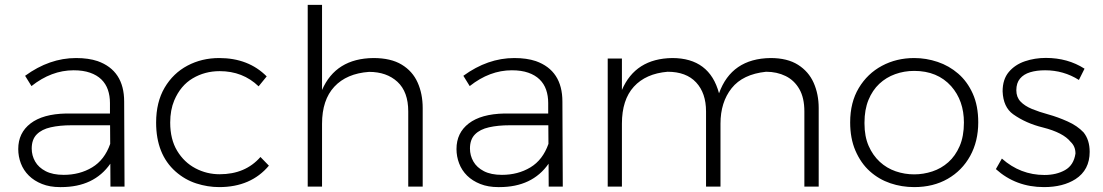

<svg xmlns="http://www.w3.org/2000/svg" viewBox="-20 -762 4504 784"><path d="M229.5 2H225Q183.5 2 151.5 -10.8Q119.5 -23.5 97.8 -45Q76 -66.5 65.2 -94.8Q54.5 -123 54.5 -153.5Q54.5 -219.5 104.8 -258Q155 -296.5 249.5 -298.5H429V-341.5Q429 -371 420.5 -395.5Q412 -420 393.8 -437.8Q375.5 -455.5 347.5 -465.2Q319.5 -475 280.5 -475Q190 -475 108.5 -410.5L82.5 -452.5Q182 -525 290.5 -525Q341.5 -525 378.5 -512.5Q487 -474 487 -347L488.5 0H431L430.5 -93.5Q364 2 229.5 2ZM240 -48Q305.5 -48 356.2 -78.5Q407 -109 430 -174.5L429.5 -250.5H272Q224 -250.5 187.2 -242.2Q150.5 -234 130 -213.2Q109.5 -192.5 109.5 -155.5Q109.5 -127 123.5 -102.5Q137.5 -78 166.5 -63Q195.5 -48 240 -48Z M875 2Q828 2 781.5 -13Q735 -28 697 -61.5Q617.5 -132 617.5 -261.5Q617.5 -345 652.2 -404Q687 -463 745.5 -494Q804 -525 875 -525Q994.5 -525 1069 -450L1036 -409.5Q971.5 -471.5 877 -471.5Q816.5 -471.5 767 -442.2Q717.5 -413 691.5 -352Q675 -312.5 675 -261.5Q675 -193 703.5 -146Q732 -99 778 -74.8Q824 -50.5 877 -50.5Q982 -50.5 1043.5 -121L1078 -85.5Q1004.5 2 875 2Z M1706 0H1647V-307Q1647 -387 1603 -427.8Q1559 -468.5 1487 -468.5Q1395.5 -462 1345.2 -408Q1295 -354 1295 -256.5V0H1236.5V-742H1295V-394.5Q1351 -523.5 1505 -525Q1576 -525 1620.2 -498.2Q1664.5 -471.5 1685.2 -425.2Q1706 -379 1706 -320.5Z M2019 2H2014.5Q1973 2 1941 -10.8Q1909 -23.5 1887.2 -45Q1865.5 -66.5 1854.8 -94.8Q1844 -123 1844 -153.5Q1844 -219.5 1894.2 -258Q1944.5 -296.5 2039 -298.5H2218.5V-341.5Q2218.5 -371 2210 -395.5Q2201.5 -420 2183.2 -437.8Q2165 -455.5 2137 -465.2Q2109 -475 2070 -475Q1979.5 -475 1898 -410.5L1872 -452.5Q1971.5 -525 2080 -525Q2131 -525 2168 -512.5Q2276.5 -474 2276.5 -347L2278 0H2220.5L2220 -93.5Q2153.5 2 2019 2ZM2029.5 -48Q2095 -48 2145.8 -78.5Q2196.5 -109 2219.5 -174.5L2219 -250.5H2061.5Q2013.5 -250.5 1976.8 -242.2Q1940 -234 1919.5 -213.2Q1899 -192.5 1899 -155.5Q1899 -127 1913 -102.5Q1927 -78 1956 -63Q1985 -48 2029.5 -48Z M3323 0H3264.5V-307Q3264.5 -362.5 3244 -398.2Q3223.5 -434 3188 -451.5Q3152.5 -469 3108 -469Q3013 -459 2967.5 -401.8Q2922 -344.5 2922 -257V0H2863V-307Q2863 -382 2822.5 -425.5Q2782 -469 2706 -469Q2617 -461.5 2568.2 -408Q2519.5 -354.5 2519.5 -257V0H2461.5V-523H2519.5V-394.5Q2574.5 -523 2725 -525Q2877.5 -525 2916 -381Q2967 -523 3126.5 -525Q3195 -525 3238.5 -497.5Q3282 -470 3302.5 -423.8Q3323 -377.5 3323 -320.5Z M3713 2Q3662 2 3615.5 -13.8Q3569 -29.5 3532 -62.5Q3495 -95.5 3472.5 -148Q3451.5 -197.5 3451.5 -262.5Q3451.5 -344 3486.8 -402.8Q3522 -461.5 3581.2 -493.2Q3640.5 -525 3713 -525Q3762 -525 3808.8 -509.2Q3855.5 -493.5 3892.8 -461.2Q3930 -429 3952.2 -379.5Q3974.5 -330 3974.5 -262.5Q3974.5 -185 3941.5 -125.2Q3908.5 -65.5 3849.8 -31.8Q3791 2 3713 2ZM3713 -50Q3750.5 -50 3787 -62Q3823.5 -74 3852.2 -99.5Q3881 -125 3898.5 -165.2Q3916 -205.5 3916 -261.5Q3916 -351 3864 -410Q3808 -472.5 3713 -472.5Q3672 -472.5 3635.2 -459.2Q3598.5 -446 3570.5 -419.8Q3542.5 -393.5 3526.2 -353.8Q3510 -314 3510 -261.5V-257.5Q3510 -205 3527 -166.2Q3544 -127.5 3572.5 -101.2Q3601 -75 3637.5 -62.5Q3674 -50 3713 -50Z M4243 2Q4128 2 4046.5 -71.5L4071 -114.5Q4146.5 -47.5 4245 -47.5Q4293.5 -47.5 4329 -67.5Q4364.5 -87.5 4371.5 -135Q4371.5 -164.5 4351.5 -183Q4321.5 -220.5 4238.5 -241.5Q4169 -258.5 4117 -295.5Q4076.5 -324.5 4074 -389Q4074 -438 4099.2 -468Q4124.5 -498 4165 -511.8Q4205.5 -525.5 4250.5 -525.5Q4340 -525.5 4408.5 -481.5L4385.5 -435.5Q4323 -475 4247.5 -475Q4213 -475 4186.5 -467Q4160 -459 4145 -441Q4130 -423 4130 -393.5Q4130 -365.5 4147 -347.5Q4164 -329.5 4193.5 -317.2Q4223 -305 4261.5 -294.5Q4299.5 -284 4339.2 -266.2Q4379 -248.5 4404.5 -221.5Q4429.5 -190.5 4429.5 -142Q4429.5 -68 4371.5 -30.5Q4320.5 2 4243 2Z"/></svg>

Font: Argentum Novus Light
Style: Regular
Weight: 300
Designer: Julieta Ulanovsky (font) & Cristiano Sobral (main changes)
Foundry: Julieta Ulanovsky (font) & Cristiano Sobral (main changes)
Version: Version 3.00;November 27, 2020;FontCreator 13.0.0.2655 64-bi